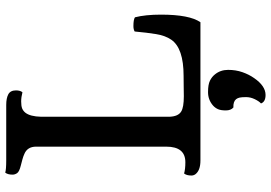

<svg xmlns="http://www.w3.org/2000/svg" viewBox="-172 -620 1043 740"><g transform="rotate(-90 350.0 -250.5)"><path d="M43 0ZM663.1 -151.9Q663.1 -42 633.8 0H101.1Q62.5 0 47.9 -19.5Q43 -26.4 43 -34.7Q43 -53.2 50.8 -63Q67.4 -58.1 94.2 -58.1Q154.3 -58.1 154.3 -131.8V-633.3Q154.3 -667 126 -678.7Q117.7 -682.6 105.5 -686L81.1 -692.4Q57.6 -698.2 52 -706.8Q46.4 -715.3 46.4 -724.1Q46.4 -742.7 54.2 -752.4Q65.4 -748.5 102.5 -748.5H315.4Q340.8 -748.5 356 -740.5Q371.1 -732.4 371.1 -710.9Q371.1 -694.3 363.8 -686Q345.2 -690.9 328.4 -690.9Q311.5 -690.9 302 -687.3Q292.5 -683.6 285.2 -674.8Q270.5 -656.2 269.5 -613.8V-120.1Q270.5 -85.9 289.6 -74.2Q305.7 -64 348.6 -64L385.3 -64.5L427.2 -64.9Q533.7 -64.9 566.4 -112.3Q582.5 -135.7 588.1 -171.1Q593.8 -206.5 598.1 -253.4Q606 -258.3 619.1 -258.3Q644 -258.3 652.8 -252.4Q663.1 -212.4 663.1 -151.9ZM305.2 127Q293.9 117.2 293.9 97.9Q293.9 78.6 298.8 67.6Q303.7 56.6 313 48.3Q335 29.3 364.3 29.3Q393.6 29.3 408.4 36.6Q423.3 43.9 432.6 55.7Q450.2 77.1 450.2 106.7Q450.2 136.2 441.4 161.6Q432.6 187 418.5 207Q388.2 251 353.5 251Q327.1 251 320.8 233.4Q329.1 226.1 337.2 209.5Q345.2 192.9 345.2 176.3Q345.2 159.7 343.5 151.6Q341.8 143.6 337.4 137.7Q328.1 126 305.2 127Z"/></g></svg>

Font: Quando
Style: Regular
Weight: 400
Version: Version 1.002